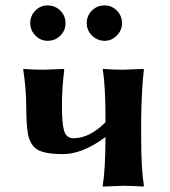

<svg xmlns="http://www.w3.org/2000/svg" viewBox="-20 -687 628 710"><path d="M300.8 -601.1Q300.8 -628.9 319.8 -647.9Q338.9 -667 367.2 -667Q393.1 -667 412.1 -647.9Q431.2 -628.9 431.2 -601.1Q431.2 -575.2 412.1 -555.7Q393.1 -536.1 367.2 -536.1Q340.3 -536.1 320.6 -555.2Q300.8 -574.2 300.8 -601.1ZM91.8 -601.1Q91.8 -628.9 110.8 -647.9Q129.9 -667 155.8 -667Q183.6 -667 202.9 -647.9Q222.2 -628.9 222.2 -601.1Q222.2 -574.2 203.1 -555.2Q184.1 -536.1 155.8 -536.1Q129.9 -536.1 110.8 -555.7Q91.8 -575.2 91.8 -601.1ZM77.1 -291Q77.1 -356 65.9 -429.2L66.9 -432.1Q106.9 -429.2 142.1 -429.2L215.8 -432.1L217.8 -429.2Q209 -365.2 209 -293Q209 -231.9 217 -203.9Q225.1 -175.8 252 -175.8Q311 -175.8 370.1 -234.9V-250Q370.1 -369.1 359.9 -429.2L360.8 -432.1Q400.9 -429.2 436 -429.2L509.8 -432.1L512.2 -429.2Q504.4 -372.1 502 -250V-179.2Q502 -63 512.2 0L509.8 2.9Q469.7 0 436 0L360.8 2.9L359.9 0Q369.6 -60.1 370.1 -179.2V-180.2Q285.2 -117.2 212.9 -117.2Q134.3 -117.2 109.4 -140.1Q88.9 -159.2 83 -194.3Q77.1 -229.5 77.1 -291Z"/></svg>

Font: Linux Biolinum
Style: Bold
Weight: 700
Designer: Philipp H. Poll
Foundry: Philipp H. Poll
Version: Version 1.3.2 ; ttfautohint (v0.9)